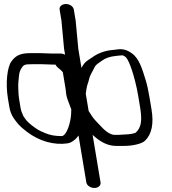

<svg xmlns="http://www.w3.org/2000/svg" viewBox="-20 -733 853 954"><path d="M236.6 -467 177.3 -469H132C82.7 -469 57.9 -457.9 36.1 -427.1C16.3 -399 6.6 -320.9 19.3 -244.2L26 -203.9C29.9 -180.9 36.9 -161.4 48.2 -145.7C65.1 -122.3 73 -109.2 112.5 -79C174.3 -31.7 247.8 -10.7 315.5 -20.7C330.1 -22.8 341.8 -30.5 354.4 -41.3L354.8 -41.6L355.1 -41.9C360.9 -47.7 364.6 -52 370.1 -59.9L409 173.5C411.5 188.5 429.6 201 448.9 201C468.2 201 482.1 188.5 479.6 173.5L440.2 -62.7C442.2 -60.9 448.2 -55.6 451.8 -52.7C484.1 -24.7 519.7 -8 556.5 -8H597.7C636.1 -8 684.2 -17.7 700.5 -33.7C734.8 -66.7 744.5 -119.8 732.8 -189.6L723 -248.4C717.1 -284.2 710.5 -313.7 703.1 -337.3C686.7 -389.6 672.1 -442.4 635.1 -468C613 -484.7 588.1 -491.7 562.5 -487.3C555.3 -486.4 548 -485.5 542 -484.9C503.6 -481.9 469.3 -469.9 440.7 -449.7C434.9 -445.6 426.9 -440.2 416.9 -433.8C404.2 -425.7 394.6 -414.1 386.2 -398.3L384.8 -395.5L369.1 -490.1L356 -630.1L346.8 -685.5C344.4 -699.9 327.8 -713 307.6 -713C288.4 -713 273.6 -701.1 276.2 -685.5L285.3 -630.9L298.2 -491.9L303.3 -461.3C297.2 -464.4 289.4 -467 281.2 -467ZM255.7 -412C256.8 -409.1 261.6 -402 266.4 -398.3C282.3 -385.8 290.9 -376.4 292.2 -374.1L305.9 -291.5C306.8 -286 307.8 -277.8 308.6 -267.3C309.8 -253.6 317.9 -230.6 334.1 -189.7C334 -188.5 333.8 -182.9 333.8 -178.5C334.4 -141.5 319.4 -82.3 299 -63.1C292.3 -56.9 287.8 -56.4 284.1 -56.8L282.8 -57H281.5C252.2 -57 226.9 -62 204.5 -71.7C183.9 -80.7 176.3 -82.9 159.2 -94.7L158.7 -95.1L158.2 -95.4C130.1 -114.6 112.6 -131.2 105 -143.2C102.1 -147.9 100.4 -150.3 95.9 -156.6C89 -170.8 84.2 -184.7 82.1 -197.5L75.8 -235.5C73.6 -248.4 72.4 -259.9 71.9 -269.9C70.3 -310.7 69 -305.6 74.7 -359.2C76.1 -372 79.8 -383.1 85.8 -392.8C97.2 -411.3 101.1 -414 141.2 -414H185.8L245.1 -412ZM549.2 -63C533 -63 509.8 -74.1 480.9 -106.2C474.4 -113.5 466.7 -121.5 457.8 -130.3C444.1 -143.9 431.1 -163.8 420.5 -181.5L406.2 -267C406.7 -270 407.8 -278.3 409.5 -290.2C412.7 -313.6 418.5 -319.3 423.2 -342C426.8 -359.2 439.4 -376.7 449.1 -397.3C457.4 -414.8 468.7 -417.7 487.4 -432C503.7 -444.3 526.1 -452.1 555.8 -455.1L574.3 -457.1C579 -457.7 583.9 -458 589.1 -458C590 -458 594.6 -456.9 602.9 -450.8C615.5 -442 637.9 -391.7 659 -296.8C661.6 -285 663.9 -273.3 665.9 -261.5L676.2 -199.5C687 -134.2 681.8 -99.5 655.1 -74.5C653.1 -72.6 641.6 -68.2 618.4 -65.9L571.1 -63Z"/></svg>

Font: MewTooHand
Style: BdWideLta
Weight: 400
Designer: Mew Too, Robert Jablonski
Version: Version 0.77